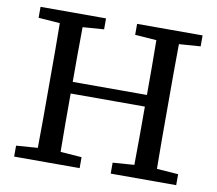

<svg xmlns="http://www.w3.org/2000/svg" viewBox="-75 -758 955 846"><g transform="rotate(10 402.5 -335.0)"><path d="M472 -621V-670H765V-621L669 -614Q668 -551 668 -487.5Q668 -424 668 -359V-311Q668 -247 668 -183.5Q668 -120 669 -56L765 -49V0H472V-49L568 -56Q569 -120 569 -186Q569 -252 569 -317H237Q237 -244 237 -180.5Q237 -117 238 -56L333 -49V0H40V-49L136 -56Q137 -119 137 -183Q137 -247 137 -311V-359Q137 -423 137 -486.5Q137 -550 136 -614L40 -621V-670H333V-621L238 -614Q237 -551 237 -488.5Q237 -426 237 -369H569Q569 -434 569 -494.5Q569 -555 568 -614Z"/></g></svg>

Font: Source Serif 4 SmText
Style: Regular
Weight: 400
Designer: Frank Grießhammer
Foundry: Adobe
Version: Version 4.005;hotconv 1.1.0;makeotfexe 2.6.0